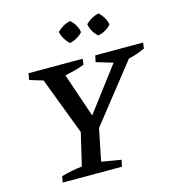

<svg xmlns="http://www.w3.org/2000/svg" viewBox="-125 -982 1005 1090"><g transform="rotate(-15 377.5 -437.5)"><path d="M109 0 115 -36Q178 -54 237 -60L282 -251L154 -588L75 -612L82 -650H400L396 -616Q368 -605 339 -597.5Q310 -590 281 -584L369 -325L564 -583L466 -612L474 -650H755L751 -616Q705 -594 654 -583L388 -246L350 -58L465 -39L457 0ZM387 -875Q424 -841 430 -798Q416 -782 395 -770Q374 -758 353 -755Q337 -770 325 -790Q313 -810 309 -832Q325 -848 345 -859.5Q365 -871 387 -875ZM554 -875Q571 -859 582.5 -839.5Q594 -820 597 -798Q582 -781 561.5 -769.5Q541 -758 520 -755Q485 -785 476 -832Q491 -848 511.5 -859.5Q532 -871 554 -875Z"/></g></svg>

Font: Piazzolla Medium
Style: Italic
Weight: 500
Italic angle: -11.3°
Designer: Juan Pablo del Peral
Foundry: Huerta Tipografica
Version: Version 1.330